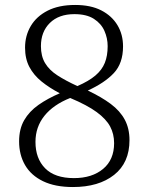

<svg xmlns="http://www.w3.org/2000/svg" viewBox="-20 -744 599 774"><path d="M274 10Q202 10 153.5 -13.5Q105 -37 81 -78.5Q57 -120 57 -174Q57 -224 77.5 -259.5Q98 -295 135 -321Q172 -347 221 -368Q179 -390 147.5 -415.5Q116 -441 98.5 -474Q81 -507 81 -552Q81 -600 104 -639Q127 -678 172 -701Q217 -724 283 -724Q346 -724 388.5 -702Q431 -680 453.5 -642.5Q476 -605 476 -557Q476 -489 439 -449.5Q402 -410 334 -379Q389 -353 426.5 -325Q464 -297 483 -261.5Q502 -226 502 -179Q502 -88 440 -39Q378 10 274 10ZM278 -26Q351 -26 395.5 -63Q440 -100 440 -167Q440 -204 424 -234Q408 -264 370 -292Q332 -320 263 -349Q195 -322 159 -277Q123 -232 123 -172Q123 -105 162 -65.5Q201 -26 278 -26ZM292 -397Q338 -417 364.5 -439.5Q391 -462 402.5 -490.5Q414 -519 414 -558Q414 -590 401 -619.5Q388 -649 358.5 -668Q329 -687 280 -687Q217 -687 181 -651.5Q145 -616 145 -558Q145 -518 161.5 -490Q178 -462 211 -440.5Q244 -419 292 -397Z"/></svg>

Font: Noto Serif Armenian Light
Style: Regular
Weight: 300
Version: Version 2.007